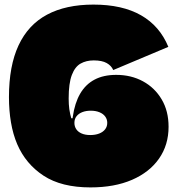

<svg xmlns="http://www.w3.org/2000/svg" viewBox="-20 -804 767 836"><path d="M373 -216Q395 -216 411.8 -222.5Q428.5 -229 437.8 -241Q447 -253 447 -269Q447 -284.5 438.2 -296.5Q429.5 -308.5 413.2 -315.2Q397 -322 375 -322Q355 -322 339 -316Q323 -310 313.5 -298.2Q304 -286.5 304 -269L289 -271L273 -289H296L297 -296Q305.5 -355.5 329 -396Q352.5 -436.5 391.5 -457.2Q430.5 -478 486 -478Q551 -478 602.5 -450Q654 -422 684 -371.2Q714 -320.5 714 -252Q714 -173 672.5 -113.5Q631 -54 554.8 -21Q478.5 12 374 12ZM374 12Q247.5 12 169.8 -39Q92 -90 55 -176Q36.5 -219.5 27.8 -271Q19 -322.5 19 -381Q19 -517 60.8 -606.5Q102.5 -696 184.5 -740Q266.5 -784 387 -784Q512.5 -784 594 -737.5Q675.5 -691 713 -600L473 -499Q465 -518 444.5 -529.5Q424 -541 388 -541Q355.5 -541 331 -527.2Q306.5 -513.5 292.8 -477.5Q279 -441.5 279 -375Q279 -349.5 281.8 -328.8Q284.5 -308 292 -283L304 -269Q304 -253.5 312 -241.5Q320 -229.5 335.5 -222.8Q351 -216 373 -216Z"/></svg>

Font: Hepta Slab ExtraLight Black
Style: Regular
Weight: 900
Version: Version 1.102